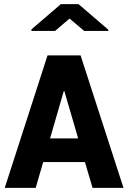

<svg xmlns="http://www.w3.org/2000/svg" viewBox="-20 -907 653 927"><path d="M426.8 0 390.1 -124.5H188.5L152.3 0H2.9L209.5 -639.6H369.1L576.2 0ZM288.1 -467.8 221.7 -238.8H357.4L290.5 -467.8ZM502.9 -757.8H386.2L315.9 -817.4L246.1 -757.8H131.8V-765.1L273.9 -887.2H358.9L502.9 -763.7Z"/></svg>

Font: Yantramanav Black
Style: Regular
Weight: 900
Version: Version 1.001;PS 1.0;hotconv 1.0.72;makeotf.lib2.5.5900; ttf